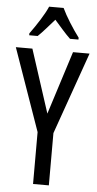

<svg xmlns="http://www.w3.org/2000/svg" viewBox="-62 -980 516 1017"><g transform="rotate(5 196.0 -471.5)"><path d="M197 -378 304 -714H392L238 -278V0H154V-276L0 -714H88ZM234 -943Q250 -909 276 -867.5Q302 -826 327 -793V-783H282Q261 -803 240 -827Q219 -851 196 -877Q173 -851 150.5 -825.5Q128 -800 110 -783H65V-793Q92 -830 117.5 -870.5Q143 -911 157 -943Z"/></g></svg>

Font: Noto Sans Lao ExtraCondensed
Style: Regular
Weight: 400
Width: 2
Designer: Monotype Design Team
Foundry: Monotype Imaging Inc.
Version: Version 2.004; ttfautohint (v1.8.4.7-5d5b)